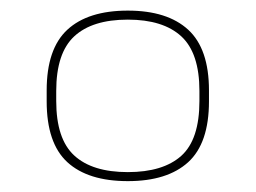

<svg xmlns="http://www.w3.org/2000/svg" viewBox="-20 -494 482 362"><path d="M221 -169.5Q154 -169.5 120 -200.8Q86 -232 86 -303.5V-322.5Q86 -394 120 -425.5Q154 -457 221 -457Q287.5 -457 321.8 -425.5Q356 -394 356 -322.5V-303.5Q356 -231 321.8 -200.2Q287.5 -169.5 221 -169.5ZM221 -152.5Q295.5 -152.5 334.8 -188.2Q374 -224 374 -303V-323.5Q374 -402 334.8 -438Q295.5 -474 221 -474Q146 -474 107 -438Q68 -402 68 -323.5V-303Q68 -224 107 -188.2Q146 -152.5 221 -152.5Z"/></svg>

Font: Anek Devanagari Thin
Style: Regular
Weight: 250
Designer: Kailash Malviya (Devanagari) & Yesha Goshar (Latin)
Foundry: Ek Type
Version: Version 1.003